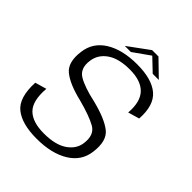

<svg xmlns="http://www.w3.org/2000/svg" viewBox="-198 -814 933 933"><g transform="rotate(45 269.0 -347.0)"><path d="M210.5 4Q312.5 4 376.8 -35.2Q441 -74.5 450 -145.5Q461.5 -229.5 418.8 -263.5Q376 -297.5 280.5 -321.5Q200 -339 159 -363.2Q118 -387.5 126.5 -447Q133 -495.5 175.5 -525Q218 -554.5 293.5 -554.5Q370.5 -554.5 406.2 -516.8Q442 -479 435.5 -401L494 -418Q500.5 -514 451.5 -555.8Q402.5 -597.5 301 -597.5Q200.5 -597.5 137.5 -558.5Q74.5 -519.5 65.5 -448Q54 -366.5 96.5 -332.5Q139 -298.5 227 -277.5Q312.5 -255 355 -231.2Q397.5 -207.5 388.5 -143.5Q382.5 -98 339.5 -68.5Q296.5 -39 217.5 -39Q139.5 -39 102.8 -75.5Q66 -112 73 -201L14 -184Q8.5 -77 59 -36.5Q109.5 4 210.5 4ZM195 -618H237L323 -679L387 -618H429L347 -697.5H303.5Z"/></g></svg>

Font: Anybody Thin Light
Style: Italic
Weight: 300
Italic angle: -10°
Version: Version 1.113;gftools[0.9.25]